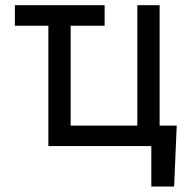

<svg xmlns="http://www.w3.org/2000/svg" viewBox="-20 -550 719 723"><path d="M374 -453.1H36.1V-530.3H374ZM635.7 152.3H549.8V0H521.5V-77.1H645.5ZM581.1 0H162.1V-530.3H246.1V-77.1H497.1V-530.3H581.1Z"/></svg>

Font: Pretendard Std Variable
Style: Regular
Weight: 400
Designer: Base glyphs from Inter by Rasmus Andersson; Hangeul glyphs from Noto Sans CJK(Source Han Sans) by Jang Soo-young and Kan
Foundry: Kil Hyung-jin
Version: Version 1.309;Glyphs 3.2 (3225)